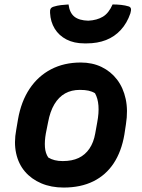

<svg xmlns="http://www.w3.org/2000/svg" viewBox="-20 -831 640 863"><path d="M343 -550Q395 -550 436.5 -530Q478 -510 506 -473.5Q534 -437 545 -386Q556 -335 546 -272L539 -226Q526 -150 491 -97Q456 -44 399.5 -16Q343 12 266 12Q210 12 165.5 -7Q121 -26 92 -60Q63 -94 52.5 -142Q42 -190 53 -248L61 -295Q75 -375 113 -432Q151 -489 209.5 -519.5Q268 -550 343 -550ZM339 -427Q301 -427 272.5 -411Q244 -395 224.5 -362.5Q205 -330 196 -281L186 -231Q180 -197 182 -169.5Q184 -142 197 -123Q210 -115 226 -111Q242 -107 262 -107Q304 -107 333.5 -121Q363 -135 382 -163Q401 -191 408 -231L417 -281Q425 -323 422.5 -356Q420 -389 407 -412Q394 -420 378 -423.5Q362 -427 339 -427ZM377 -738Q416 -740 442.5 -756Q469 -772 486 -811Q506 -811 524.5 -809Q543 -807 559 -802Q567 -799 568.5 -792Q570 -785 566 -771Q551 -727 523 -696.5Q495 -666 456.5 -651Q418 -636 370 -636H359Q313 -636 279 -653.5Q245 -671 226 -702Q207 -733 205 -773Q204 -785 207.5 -791.5Q211 -798 221 -801Q237 -806 253.5 -808Q270 -810 288 -811Q293 -773 314.5 -756Q336 -739 377 -738Z"/></svg>

Font: Rec Mono Semicasual
Style: Bold Italic
Weight: 700
Italic angle: -10°
Version: Version 1.085; ttfautohint (v1.8.4.7-5d5b)